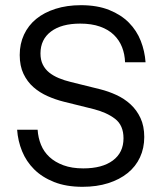

<svg xmlns="http://www.w3.org/2000/svg" viewBox="-20 -710 629 740"><path d="M226 -318Q194 -326 163.5 -339.5Q133 -353 109 -374Q85 -395 70.5 -425.5Q56 -456 56 -498Q56 -541 72.5 -576.5Q89 -612 119.5 -637Q150 -662 194 -676Q238 -690 292 -690Q355 -690 401 -671.5Q447 -653 477 -622.5Q507 -592 522.5 -552.5Q538 -513 541 -470H462Q461 -501 450.5 -528Q440 -555 419 -575.5Q398 -596 365.5 -607.5Q333 -619 289 -619Q217 -619 176.5 -588.5Q136 -558 136 -504Q136 -479 145 -461Q154 -443 169.5 -430.5Q185 -418 206.5 -409Q228 -400 253 -394L366 -366Q398 -358 428.5 -344Q459 -330 483 -308Q507 -286 521.5 -255Q536 -224 536 -182Q536 -139 519.5 -103.5Q503 -68 472 -43Q441 -18 397 -4Q353 10 298 10Q235 10 188.5 -8.5Q142 -27 111.5 -57.5Q81 -88 65 -127.5Q49 -167 46 -210H125Q127 -179 138 -152Q149 -125 170.5 -105Q192 -85 224.5 -73Q257 -61 301 -61Q374 -61 415 -91.5Q456 -122 456 -177Q456 -227 423.5 -252Q391 -277 339 -290Z"/></svg>

Font: CyStack Display
Style: Regular
Weight: 400
Designer: Weizhong Zhang
Foundry: 本地遙控
Version: Version 1.000;Glyphs 3.1.2 (3151)